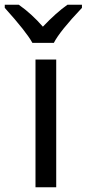

<svg xmlns="http://www.w3.org/2000/svg" viewBox="-70 -786 364 806"><path d="M79 0V-536H166V0ZM274 -753Q181 -655 156 -606H66Q41 -652 -50 -753V-766H9Q63 -728 110 -674Q166 -733 213 -766H274Z"/></svg>

Font: Noto Sans Display
Style: Regular
Weight: 400
Designer: Monotype Design team
Foundry: Monotype Imaging Inc.
Version: Version 1.000